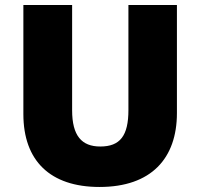

<svg xmlns="http://www.w3.org/2000/svg" viewBox="-20 -734 797 764"><path d="M684 -284V-714H491V-296C491 -194 458 -151 379 -151C305 -151 267 -194 267 -295V-714H73V-280C73 -95 179 10 376 10C582 10 684 -104 684 -284Z"/></svg>

Font: Noto Sans Lao UI Blk
Style: Regular
Weight: 900
Designer: Monotype Design Team
Foundry: Monotype Imaging Inc.
Version: Version 2.000